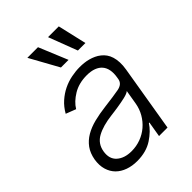

<svg xmlns="http://www.w3.org/2000/svg" viewBox="-228 -890 1012 1012"><g transform="rotate(-45 278.0 -384.5)"><path d="M35.9 -152.3Q43 -192.8 63 -220.3Q83.1 -247.9 114 -266Q144.9 -284.1 185 -294.2Q225.1 -304.3 272.4 -310Q307.9 -314.3 334.5 -318.2Q361.2 -322.1 380.3 -325.6Q418.3 -332.7 423.7 -363.3L425.8 -376.1Q430.4 -403.8 426.1 -426.1Q421.9 -448.5 408.7 -464Q395.6 -479.4 373.6 -487.7Q351.6 -496.1 320.7 -496.1Q261.7 -496.1 218.8 -470.2Q175.4 -443.9 154.5 -409.1L98.4 -430.8Q117.5 -464.5 143.8 -487.7Q170.1 -511 200.1 -525.6Q230.1 -540.1 262.3 -546.5Q294.4 -552.9 325.3 -552.9Q340.9 -552.9 357.1 -551.1Q373.2 -549.4 389 -545.1Q404.8 -540.8 419.7 -533.9Q434.7 -527 447.4 -516.7Q460.2 -506.7 470 -492.9Q479.8 -479 485.3 -460.9Q490.8 -442.8 491.8 -420.3Q492.9 -397.7 488.3 -370.4L426.5 0H363.3L377.8 -86.3H373.9Q351.2 -50.1 304.3 -18.8Q257.1 12.4 188.9 12.4Q152 12.4 121.1 1.4Q90.2 -9.6 69.2 -30.5Q48.3 -51.5 39.1 -82.2Q29.8 -112.9 35.9 -152.3ZM121.4 -72.8Q152 -45.5 204.9 -45.5Q240.8 -45.5 273.3 -57.5Q305.8 -69.6 331.3 -91.4Q356.9 -113.3 374.3 -143.3Q391.7 -173.3 397.7 -209.2L410.9 -288Q400.9 -279.1 373.6 -272.7Q360.4 -269.5 345.7 -266.9Q331 -264.2 316.6 -261.9Q302.2 -259.6 288.7 -257.8Q275.2 -256 263.8 -254.6Q193.2 -246.1 150.6 -222.7Q107.6 -199.2 99.4 -149.5Q91.3 -99.8 121.4 -72.8ZM398.4 -782.3 435.7 -621.1H379.6L318.2 -782.3ZM243.3 -782.3 310 -621.1H253.2L164.1 -782.3Z"/></g></svg>

Font: Inter P Light
Style: Italic
Weight: 300
Italic angle: 9.39999°
Designer: Rasmus Andersson
Foundry: rsms
Version: Version 3.018;git-588b23468